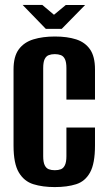

<svg xmlns="http://www.w3.org/2000/svg" viewBox="-20 -748 437 780"><path d="M202.3 12Q153.1 12 115.4 0.3Q77.8 -11.5 56.4 -47.6Q35 -83.8 35 -156.1V-466.3Q35 -518.8 56.4 -547.7Q77.8 -576.5 115.7 -588.1Q153.7 -599.7 203 -599.7Q253.2 -599.7 289.5 -588Q325.8 -576.2 345.8 -547.4Q365.9 -518.5 365.9 -466.3V-343.5H249.8V-471.1Q249.8 -495.5 243.8 -507.7Q237.9 -520 227.2 -524Q216.5 -528.1 202.6 -528.1Q188.7 -528.1 178.1 -524Q167.4 -520 161.4 -507.7Q155.5 -495.5 155.5 -471.1V-113.5Q155.5 -89.8 161.4 -77.2Q167.4 -64.6 178.1 -60.5Q188.7 -56.5 202.6 -56.5Q216.9 -56.5 227.4 -60.5Q237.9 -64.6 243.8 -77.2Q249.8 -89.8 249.8 -113.5V-229.9H365.9V-156.8Q365.9 -83.5 345.8 -47.3Q325.8 -11.1 289.3 0.4Q252.9 12 202.3 12ZM166.2 -630.7 71.9 -728H151.8L199.3 -688L247.1 -727.6H325.7L230.7 -630.7Z"/></svg>

Font: Alumni Sans SC Thin
Style: Regular
Weight: 100
Designer: Robert E. Leuschke
Foundry: Robert E. Leuschke
Version: Version 1.018